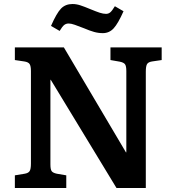

<svg xmlns="http://www.w3.org/2000/svg" viewBox="-20 -936 877 956"><path d="M54 0V-63L103 -71Q121 -74 127.5 -84Q134 -94 134 -122V-582Q134 -607 127.5 -617Q121 -627 101 -630L54 -637V-700H298L608 -176L609 -181V-582Q609 -607 602.5 -616Q596 -625 576 -629L530 -637V-700H785V-637L737 -630Q718 -627 712 -616.5Q706 -606 706 -579V0H560L232 -540L231 -534V-118Q231 -92 237.5 -83.5Q244 -75 263 -71L310 -63V0ZM492 -771Q470 -771 448.5 -777Q427 -783 399 -795Q371 -806 352.5 -812.5Q334 -819 322 -819Q309 -819 299.5 -811.5Q290 -804 277 -782L234 -807Q262 -871 284 -893.5Q306 -916 341 -916Q360 -916 380 -909.5Q400 -903 431 -890Q460 -878 477 -872.5Q494 -867 508 -867Q520 -867 529 -874.5Q538 -882 552 -905L595 -880Q568 -819 546 -795Q524 -771 492 -771Z"/></svg>

Font: Literata SemiBold
Style: Regular
Weight: 600
Designer: Latin by Veronika Burian and Jose Scaglione. Greek by Irene Vlachou. Cyrillic by Vera Evstafieva.
Foundry: TypeTogether
Version: Version 3.103; ttfautohint (v1.8.4.7-5d5b);gftools[0.9.29]